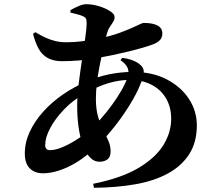

<svg xmlns="http://www.w3.org/2000/svg" viewBox="-20 -834 1040 913"><path d="M423 40Q557 13 638 -35Q719 -83 756.5 -143.5Q794 -204 794 -269Q794 -324 770 -365.5Q746 -407 701.5 -430.5Q657 -454 596 -454Q548 -454 497 -439Q446 -424 384 -390Q327 -358 284.5 -313.5Q242 -269 218.5 -224.5Q195 -180 195 -145Q195 -132 200.5 -126Q206 -120 218 -120Q243 -120 275.5 -133.5Q308 -147 342 -168.5Q376 -190 405 -215Q431 -237 458.5 -268Q486 -299 512 -334.5Q538 -370 557.5 -404Q577 -438 586 -465Q595 -490 587.5 -509.5Q580 -529 553 -548L561 -559Q591 -555 613.5 -546Q636 -537 651 -522Q661 -512 663 -499.5Q665 -487 661 -472Q646 -419 610 -357Q574 -295 527 -235Q480 -175 430 -129Q369 -71 304 -40.5Q239 -10 184 -10Q145 -10 121.5 -33.5Q98 -57 98 -104Q98 -157 121.5 -207.5Q145 -258 185.5 -303Q226 -348 279 -384.5Q332 -421 391 -446Q443 -469 498.5 -480.5Q554 -492 612 -492Q705 -492 773 -456.5Q841 -421 878.5 -363.5Q916 -306 916 -238Q916 -158 880.5 -102Q845 -46 780 -10Q715 26 625 42Q535 58 427 59ZM453 -65Q426 -65 405.5 -88Q385 -111 372 -149.5Q359 -188 353 -234.5Q347 -281 347 -329Q347 -377 354 -434Q361 -491 369.5 -547.5Q378 -604 385 -651Q392 -698 392 -726Q392 -740 388 -746.5Q384 -753 372 -758Q361 -763 345.5 -766.5Q330 -770 315 -774V-786Q331 -795 352.5 -804.5Q374 -814 390 -814Q420 -814 451 -804.5Q482 -795 503.5 -781Q525 -767 525 -753Q525 -740 517.5 -729Q510 -718 501.5 -705Q493 -692 488 -673Q478 -636 469 -595.5Q460 -555 452.5 -515Q445 -475 440.5 -437Q436 -399 436 -364Q436 -314 446.5 -278.5Q457 -243 471 -215.5Q485 -188 495.5 -164Q506 -140 506 -114Q506 -88 491.5 -76.5Q477 -65 453 -65ZM275 -543Q233 -543 205.5 -559Q178 -575 162.5 -604.5Q147 -634 137 -673L148 -681Q173 -666 195.5 -655.5Q218 -645 242.5 -639Q267 -633 295 -633Q332 -633 368.5 -637.5Q405 -642 436 -648Q504 -661 552 -679Q600 -697 628.5 -711Q657 -725 663 -725Q707 -725 729.5 -712.5Q752 -700 752 -675Q752 -656 741 -644Q730 -632 710 -624Q689 -616 660 -607.5Q631 -599 594.5 -590Q558 -581 517.5 -572.5Q477 -564 434 -557Q396 -550 355 -546.5Q314 -543 275 -543Z"/></svg>

Font: Noto Serif SC ExtraLight ExtraBold
Style: Regular
Weight: 800
Version: Version 2.002-H1;hotconv 1.1.0;makeotfexe 2.6.0